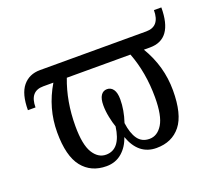

<svg xmlns="http://www.w3.org/2000/svg" viewBox="-108 -769 1048 927"><g transform="rotate(-20 415.5 -305.0)"><path d="M123 -225Q123 -348 188 -457H136Q66 -457 66 -374H27Q27 -457 59.5 -496.5Q92 -536 148 -536H694Q764 -536 764 -620H802Q802 -457 685 -457H653Q718 -349 718 -225Q718 -102 673.5 -46Q629 10 549 10Q457 10 420 -93Q405 -47 372 -18.5Q339 10 292 10Q213 10 168 -46.5Q123 -103 123 -225ZM398 -156Q390 -178 383.5 -210Q377 -242 377 -271Q377 -305 388.5 -322Q400 -339 420 -339Q440 -339 452 -322Q464 -305 464 -271Q464 -216 444 -156Q451 -102 472 -72.5Q493 -43 532 -43Q573 -43 599 -85.5Q625 -128 625 -223Q625 -350 584 -457H257Q216 -350 216 -223Q216 -128 242 -85.5Q268 -43 309 -43Q383 -43 398 -156Z"/></g></svg>

Font: Noto Serif Narrow
Style: Regular
Weight: 400
Width: 4
Designer: Monotype Design Team
Foundry: Monotype Imaging Inc.
Version: Version 1.001